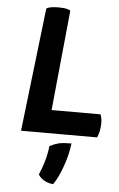

<svg xmlns="http://www.w3.org/2000/svg" viewBox="-64 -759 674 1088"><g transform="rotate(5 272.5 -214.5)"><path d="M505.9 0Q512.7 -14.6 517.6 -36.1Q522.5 -58.6 522.5 -83Q522.5 -98.6 519.5 -111.3Q517.6 -124 513.7 -131.8Q420.9 -131.8 235.4 -131.8Q249 -274.4 292 -702.1Q282.2 -709 265.6 -711.9Q249 -714.8 223.6 -714.8Q199.2 -714.8 182.6 -711.9Q165 -709 155.3 -702.1Q127.9 -467.8 73.2 0Q181.6 0 505.9 0ZM364.3 46.9Q318.4 46.9 292 52.7Q265.6 59.6 241.2 72.3Q235.4 119.1 223.6 160.2Q211.9 200.2 195.3 238.3Q207 256.8 227.5 269.5Q248 282.2 280.3 286.1Q307.6 248 331.1 182.6Q355.5 117.2 364.3 46.9Z"/></g></svg>

Font: cl
Style: Bold Italic
Weight: 400
Designer: Mitja Miklavcic
Version: Version 7.504; 2011; Build 1022